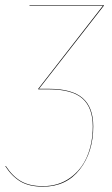

<svg xmlns="http://www.w3.org/2000/svg" viewBox="-27 -700 426 729"><path d="M367.2 -680.2V-678.2L121.1 -362.8H158.2Q246.6 -362.8 286.9 -327.6Q327.1 -292.5 327.1 -220.2Q327.1 -122.1 275.9 -56.6Q224.6 8.8 136.2 8.8Q84 8.8 51 -10.7Q18.1 -30.3 -6.8 -68.8L-4.9 -69.8Q20 -31.2 52.5 -12.2Q85 6.8 136.2 6.8Q194.8 6.8 238.5 -24.2Q282.2 -55.2 303.7 -106Q325.2 -156.7 325.2 -220.2Q325.2 -291.5 285.6 -326.2Q246.1 -360.8 158.2 -360.8H118.2V-362.8L363.8 -678.2H85V-680.2Z"/></svg>

Font: Fira Sans Compressed Two
Style: Italic
Weight: 100
Width: 3
Italic angle: -8°
Designer: Carrois Corporate & Edenspiekermann AG
Foundry: Carrois Corporate GbR & Edenspiekermann AG
Version: Version 4.203;PS 004.203;hotconv 1.0.88;makeotf.lib2.5.64775